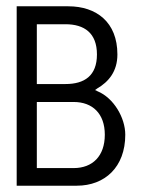

<svg xmlns="http://www.w3.org/2000/svg" viewBox="-20 -595 454 610"><path d="M33 -5H224C313 -5 378 -64 378 -167C378 -221 341 -284 290 -305L282 -309L289 -314C325 -335 353 -368 353 -422C353 -525 286 -575 197 -575H33ZM97 -61V-271H214C274 -271 313 -234 313 -167C313 -99 274 -61 214 -61ZM97 -328V-518H188C248 -518 288 -490 288 -422C288 -354 248 -328 188 -328Z"/></svg>

Font: Charger Sport
Style: LitNrw
Weight: 300
Designer: Jasper
Foundry: Cannot Into Space Fonts
Version: Version 1.1